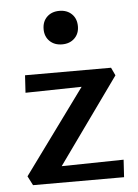

<svg xmlns="http://www.w3.org/2000/svg" viewBox="-49 -686 522 725"><g transform="rotate(-5 212.0 -323.5)"><path d="M138 -583Q138 -612 156 -629.5Q174 -647 203 -647Q232 -647 250 -629.5Q268 -612 268 -583Q268 -555 250 -537.5Q232 -520 203 -520Q174 -520 156 -537.5Q138 -555 138 -583ZM396 -66 392 0H47L29 -35L262 -354L49 -350L53 -416H379L393 -386L161 -62Z"/></g></svg>

Font: Ysabeau Infant Semibold
Style: Regular
Weight: 600
Designer: Christian Thalmann (Catharsis Fonts)
Version: Version 0.003